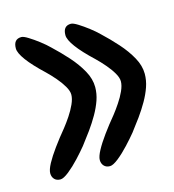

<svg xmlns="http://www.w3.org/2000/svg" viewBox="-72 -590 488 537"><g transform="rotate(-15 172.0 -321.5)"><path d="M183 -115.5Q172 -115.5 165.8 -122.2Q159.5 -129 159.5 -139.5Q159.5 -149.5 168.8 -166.8Q178 -184 194 -206Q210 -228 229.5 -251.5Q239 -263.5 249.2 -278.8Q259.5 -294 266.5 -309.5Q273.5 -325 273.5 -337Q273.5 -347.5 265.5 -361.2Q257.5 -375 245.2 -389.2Q233 -403.5 221 -415Q189 -445 173 -466.8Q157 -488.5 157 -501.5Q157 -528.5 180 -528.5Q186.5 -528.5 199.8 -520.2Q213 -512 228 -500.5Q243 -489 253.5 -478.5Q275.5 -458 296.2 -434.8Q317 -411.5 330.2 -387.5Q343.5 -363.5 343.5 -340Q343.5 -321 337 -302.2Q330.5 -283.5 319.5 -264.2Q308.5 -245 295 -226.2Q281.5 -207.5 267.5 -189.5Q256.5 -176 240.2 -158.5Q224 -141 208 -128.2Q192 -115.5 183 -115.5ZM39.5 -115.5Q28.5 -115.5 22.2 -122.2Q16 -129 16 -139.5Q16 -149.5 25.2 -166.8Q34.5 -184 50.5 -206Q66.5 -228 86 -251.5Q95.5 -263.5 105.8 -278.8Q116 -294 123 -309.5Q130 -325 130 -337Q130 -347.5 122 -361.2Q114 -375 101.8 -389.2Q89.5 -403.5 77.5 -415Q45.5 -445 29.5 -466.8Q13.5 -488.5 13.5 -501.5Q13.5 -528.5 36.5 -528.5Q43 -528.5 56.2 -520.2Q69.5 -512 84.5 -500.5Q99.5 -489 110 -478.5Q132 -458 152.8 -434.8Q173.5 -411.5 186.8 -387.5Q200 -363.5 200 -340Q200 -321 193.5 -302.2Q187 -283.5 176 -264.2Q165 -245 151.5 -226.2Q138 -207.5 124 -189.5Q113 -176 96.8 -158.5Q80.5 -141 64.5 -128.2Q48.5 -115.5 39.5 -115.5Z"/></g></svg>

Font: Gluten Thin
Style: Regular
Weight: 400
Version: Version 1.300